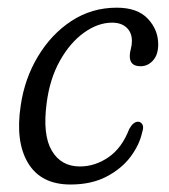

<svg xmlns="http://www.w3.org/2000/svg" viewBox="-20 -472 440 500"><path d="M272 -413Q235 -413 198.8 -387Q162.5 -361 136 -313.8Q109.5 -266.5 101.5 -203.5Q90.5 -121 114.8 -79.8Q139 -38.5 188 -38.5Q227.5 -38.5 262.5 -62.5Q297.5 -86.5 316.5 -136Q327 -155 339.5 -155Q346.5 -155 350.8 -148Q355 -141 350 -126.5Q343 -94.5 319.8 -63.5Q296.5 -32.5 257.2 -12Q218 8.5 163.5 8.5Q87 8.5 53.2 -47.2Q19.5 -103 34 -197.5Q44 -267 78.8 -325Q113.5 -383 166.2 -417.5Q219 -452 284 -452Q338 -452 365 -423.2Q392 -394.5 392 -356.5Q392 -329.5 378.5 -314.5Q365 -299.5 346 -299.5Q317.5 -299.5 318 -326.5Q318 -335.5 320.8 -345Q323.5 -354.5 323.5 -365.5Q323.5 -387 309.8 -400Q296 -413 272 -413Z"/></svg>

Font: Fraunces 72pt S100 Light
Style: Italic
Weight: 300
Italic angle: -16°
Version: Version 1.000; ttfautohint (v1.8.3)